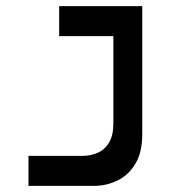

<svg xmlns="http://www.w3.org/2000/svg" viewBox="-20 -606 626 626"><path d="M72.8 0V-97.7H248.5Q275.4 -97.7 298.3 -107.7Q321.3 -117.7 335.4 -140.9Q349.6 -164.1 349.6 -203.6V-585.9H443.8V-168Q443.8 -110.8 422.4 -73.7Q400.9 -36.6 364.7 -18.3Q328.6 0 285.2 0ZM172.9 -488.3V-585.9H432.1V-488.3Z"/></svg>

Font: Cascadia Mono
Style: Regular
Weight: 400
Monospace: yes
Designer: Aaron Bell
Foundry: Saja Typeworks
Version: Version 2404.023